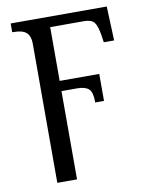

<svg xmlns="http://www.w3.org/2000/svg" viewBox="-87 -599 705 903"><g transform="rotate(-10 266.0 -148.0)"><path d="M207 -181.2V240.2H112.8V-425.8Q112.8 -460 94.7 -477.1Q76.7 -494.1 30.8 -494.1H26.9V-536.1H485.8L492.2 -373H442.9L438 -405.8Q430.2 -454.6 416.5 -470.7Q402.8 -486.8 368.2 -486.8H207V-230H396V-101.1H354V-106Q354 -150.4 336.9 -165.8Q319.8 -181.2 282.2 -181.2Z"/></g></svg>

Font: Droid Serif
Style: Regular
Weight: 400
Designer: Monotype Design team
Foundry: Monotype Imaging Inc.
Version: Version 1.03